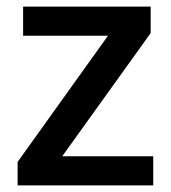

<svg xmlns="http://www.w3.org/2000/svg" viewBox="-20 -560 518 580"><path d="M442.9 0H33.2V-70.8L306.2 -452.1H49.8V-540H435.1V-460L168 -87.9H442.9Z"/></svg>

Font: CAA NEO Sans SemiBold
Style: Regular
Weight: 600
Version: Version 1.10